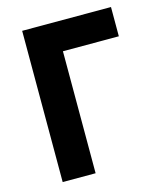

<svg xmlns="http://www.w3.org/2000/svg" viewBox="-106 -777 726 856"><g transform="rotate(-15 257.0 -349.0)"><path d="M77 -698H487V-563H229V0H77Z"/></g></svg>

Font: IBMPlexSans-Bold
Style: Bold
Weight: 700
Designer: Mike Abbink, Paul van der Laan, Pieter van Rosmalen
Foundry: Bold Monday
Version: Version 3.1